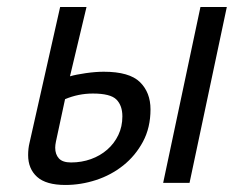

<svg xmlns="http://www.w3.org/2000/svg" viewBox="-20 -520 679 546"><path d="M139 -117Q138 -112 137.5 -108Q137 -104 137 -100Q137 -81 147.5 -69.5Q158 -58 182 -58Q212 -58 238.5 -67.5Q265 -77 285 -94.5Q305 -112 316.5 -136Q328 -160 328 -189Q328 -220 311 -237Q294 -254 244 -254Q203 -254 165 -238ZM179 -303Q196 -308 224 -312Q252 -316 275 -316Q348 -316 378 -286.5Q408 -257 408 -209Q408 -157 386.5 -117Q365 -77 330.5 -49.5Q296 -22 253 -8Q210 6 166 6Q111 6 85.5 -17Q60 -40 60 -79Q60 -98 64 -114L151 -500H226ZM550 -500H625L519 0H444Z"/></svg>

Font: PT Sans
Style: Italic
Weight: 400
Italic angle: -12°
Designer: A.Korolkova, O.Umpeleva, V.Yefimov
Foundry: ParaType Ltd
Version: Version 2.003W OFL